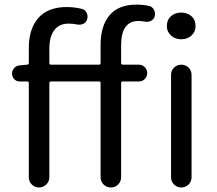

<svg xmlns="http://www.w3.org/2000/svg" viewBox="-20 -829 958 849"><path d="M418 -543Q424.8 -543 424.8 -550.8V-629.9Q424.8 -714.8 464.4 -761.7Q503.9 -808.6 584 -808.6Q612.3 -808.6 639.6 -802.7Q654.3 -798.8 661.1 -785.2Q668 -771.5 664.1 -756.8Q660.2 -743.2 647.5 -736.8Q634.8 -730.5 620.1 -733.4Q605.5 -736.3 592.8 -736.3Q515.6 -736.3 515.6 -628.9V-550.8Q515.6 -543 523.4 -543H593.8Q609.4 -543 620.1 -532.2Q630.9 -521.5 630.9 -505.9Q630.9 -490.2 620.1 -479.5Q609.4 -468.8 593.8 -468.8H523.4Q515.6 -468.8 515.6 -461.9V-45.9Q515.6 -26.4 502.4 -13.2Q489.3 0 470.2 0Q451.2 0 438 -13.2Q424.8 -26.4 424.8 -45.9V-461.9Q424.8 -468.8 418 -468.8H205.1Q198.2 -468.8 198.2 -461.9V-45.9Q198.2 -26.4 184.6 -13.2Q170.9 0 152.3 0Q133.8 0 120.6 -13.2Q107.4 -26.4 107.4 -45.9V-461.9Q107.4 -468.8 99.6 -468.8H67.4Q52.7 -468.8 43 -479Q33.2 -489.3 33.2 -503.9Q33.2 -517.6 43 -528.3Q52.7 -539.1 67.4 -540L99.6 -543Q107.4 -543 107.4 -550.8V-616.2Q107.4 -702.1 149.9 -750Q192.4 -797.9 275.4 -797.9Q308.6 -797.9 340.8 -790Q355.5 -787.1 362.8 -772.9Q370.1 -758.8 365.2 -744.1Q362.3 -730.5 349.1 -724.1Q335.9 -717.8 321.3 -720.7Q303.7 -724.6 283.2 -724.6Q242.2 -724.6 220.2 -695.8Q198.2 -667 198.2 -613.3V-550.8Q198.2 -543 205.1 -543ZM736.3 -45.9V-497.1Q736.3 -516.6 749.5 -529.8Q762.7 -543 781.7 -543Q800.8 -543 814 -529.8Q827.1 -516.6 827.1 -497.1V-45.9Q827.1 -26.4 814 -13.2Q800.8 0 781.7 0Q762.7 0 749.5 -13.2Q736.3 -26.4 736.3 -45.9ZM781.2 -773.4Q808.6 -773.4 826.7 -757.3Q844.7 -741.2 844.7 -713.9Q844.7 -688.5 826.7 -671.9Q808.6 -655.3 781.2 -655.3Q754.9 -655.3 736.3 -671.9Q717.8 -688.5 717.8 -713.9Q717.8 -741.2 735.8 -757.3Q753.9 -773.4 781.2 -773.4Z"/></svg>

Font: Gen Jyuu Gothic Regular
Style: Regular
Weight: 400
Designer: [Source Han Sans]
Ryoko NISHIZUKA  (kana & ideographs); Paul D. Hunt (Latin, Greek & Cyrillic); Wenlong ZHANG  (bopomofo
Version: Version 1.002.20150607